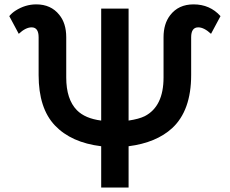

<svg xmlns="http://www.w3.org/2000/svg" viewBox="-20 -824 1040 869"><path d="M438 24.9V-162.1Q302.2 -178.7 228.5 -256.3Q154.8 -334 154.8 -484.4V-655.3Q154.8 -700.2 123 -700.2Q96.2 -700.2 64.9 -670.9L22 -751Q34.2 -765.6 50.3 -775.9Q94.7 -804.2 144 -804.2Q210.4 -804.2 248 -757.3Q279.8 -718.8 279.8 -655.3V-473.1Q279.8 -374.5 328.1 -325.2Q365.2 -287.6 438 -278.3V-785.2H562V-278.3Q608.9 -285.2 635.3 -298.3Q720.2 -342.3 720.2 -473.1V-655.3Q720.2 -716.3 750 -754.9Q787.6 -804.2 856 -804.2Q930.2 -804.2 978 -751L935.1 -670.9Q903.3 -700.2 877.4 -700.2Q845.2 -700.2 845.2 -655.3V-484.4Q845.2 -323.7 759.3 -244.1Q687.5 -178.2 562 -162.1V24.9Z"/></svg>

Font: BIZ UDPGothic
Style: Bold
Weight: 700
Designer: TypeBank Co., Ltd.
Foundry: Morisawa Inc.
Version: Version 1.051